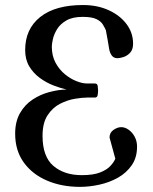

<svg xmlns="http://www.w3.org/2000/svg" viewBox="-20 -726 607 760"><path d="M296.4 13.7Q224.6 13.7 166.5 -11Q108.4 -35.6 74.2 -82.8Q40 -129.9 40 -196.8Q40 -244.6 59.1 -278.1Q78.1 -311.5 108.9 -331.8Q139.6 -352.1 175.3 -361.6Q210.9 -371.1 243.7 -371.6Q219.7 -377 191.4 -387.9Q163.1 -398.9 137.7 -417.5Q112.3 -436 95.9 -463.1Q79.6 -490.2 79.6 -527.8Q79.6 -611.3 139.2 -658.7Q198.7 -706.1 308.6 -706.1Q365.2 -706.1 409.9 -685.8Q454.6 -665.5 480.7 -630.9Q506.8 -596.2 506.8 -553.2Q506.8 -529.8 495.1 -517.3Q483.4 -504.9 468.8 -500.2Q454.1 -495.6 444.8 -495.6Q430.2 -495.6 422.4 -506.3Q414.6 -517.1 412.1 -532.2Q409.7 -546.9 406.2 -567.4Q402.8 -587.9 398.9 -606.9Q394 -617.7 386.7 -629.6Q379.4 -641.6 361.6 -650.4Q343.8 -659.2 307.1 -659.2Q267.1 -659.2 242.7 -645Q218.3 -630.9 205.8 -610.4Q193.4 -589.8 189.2 -570.6Q185.1 -551.3 185.1 -541.5Q185.1 -505.4 199.7 -478Q214.4 -450.7 236.6 -432.4Q258.8 -414.1 282.5 -404.8Q306.2 -395.5 324.7 -395.5H355.5Q365.7 -395.5 366.9 -385Q368.2 -374.5 368.2 -367.7Q368.2 -360.8 366.7 -350.3Q365.2 -339.8 355.5 -339.8H324.7Q305.7 -339.8 276.4 -335Q247.1 -330.1 217.8 -315.2Q188.5 -300.3 168.5 -270Q148.4 -239.7 148.4 -188.5Q148.4 -106 191.4 -69.3Q234.4 -32.7 303.7 -32.7Q348.6 -32.7 375.2 -43Q401.9 -53.2 416 -68.1Q430.2 -83 436.5 -97.7L413.6 -181.6Q413.6 -201.2 429.4 -211.9Q445.3 -222.7 459.5 -222.7Q474.6 -222.7 489 -212.6Q503.4 -202.6 512.9 -185.1Q522.5 -167.5 522.5 -145.5Q522.5 -102.5 501.7 -72.3Q481 -42 447.3 -22.9Q413.6 -3.9 373.8 4.9Q334 13.7 296.4 13.7Z"/></svg>

Font: Gelasio
Style: Regular
Weight: 400
Designer: Eben Sorkin
Foundry: Eben Sorkin
Version: Version 1.008